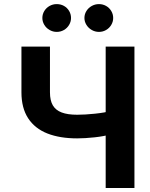

<svg xmlns="http://www.w3.org/2000/svg" viewBox="-20 -940 751 960"><path d="M229.8 -707V-478.4Q229.8 -438 244 -413.5Q258.3 -389 288.3 -377.7Q318.2 -366.3 365.9 -366.3Q405.1 -366.3 455.3 -371.6Q505.5 -376.9 534 -385.4V-268.7Q502.7 -258.8 453.4 -253.4Q404.1 -248.1 365.9 -248.1Q279.3 -248.1 216.9 -272.6Q154.4 -297.2 120.8 -348.6Q87.2 -400.1 87.2 -478.4V-707ZM652.2 -707V0H508.4V-707ZM191.8 -850Q191.8 -869 201.5 -885Q211.3 -901 227.9 -910.3Q244.4 -919.5 263.5 -919.5Q283.4 -919.5 299.7 -910.5Q316 -901.4 325.5 -885.4Q335.1 -869.4 335.1 -850Q335.1 -831.5 325.5 -815.5Q316 -799.5 299.7 -790Q283.4 -780.5 263.5 -780.5Q244.8 -780.5 228.1 -790Q211.3 -799.5 201.5 -815.7Q191.8 -831.9 191.8 -850ZM402.1 -850Q402.1 -869 412.1 -885Q422.1 -901 438.9 -910.3Q455.7 -919.5 474.7 -919.5Q494.2 -919.5 510.5 -910.3Q526.8 -901 536.3 -885Q545.9 -869 545.9 -850Q545.9 -831.5 536.3 -815.5Q526.8 -799.5 510.5 -790Q494.2 -780.5 474.7 -780.5Q455.7 -780.5 438.9 -790Q422.1 -799.5 412.1 -815.7Q402.1 -831.9 402.1 -850Z"/></svg>

Font: WEMIX Pretendard Variable
Style: Regular
Weight: 400
Designer: Base glyphs from Inter by Rasmus Andersson; Hangeul glyphs from Noto Sans CJK(Source Han Sans) by Jang Soo-young and Kan
Foundry: Kil Hyung-jin
Version: Version 1.000;Glyphs 3.2 (3208)